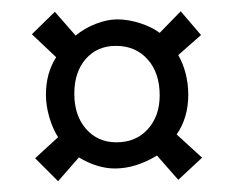

<svg xmlns="http://www.w3.org/2000/svg" viewBox="-20 -410 419 347"><path d="M189.5 -327.1Q155.8 -327.1 135 -303.5Q114.3 -279.8 114.3 -240.7Q114.3 -201.2 135.5 -177Q156.7 -152.8 190.4 -152.8Q225.6 -152.8 247.1 -176.5Q268.6 -200.2 268.6 -237.8Q268.6 -278.3 246.8 -302.7Q225.1 -327.1 189.5 -327.1ZM85 -162.1Q75.2 -177.2 69.1 -198.2Q63 -219.2 63 -238.8Q63 -277.8 81.5 -306.6L37.6 -348.1L79.1 -388.7L116.7 -345.7Q132.3 -358.9 153.1 -366.9Q173.8 -375 191.9 -375Q211.4 -375 232.9 -368.2Q254.4 -361.3 268.6 -350.6L306.6 -389.6L343.3 -346.7L302.2 -310.5Q319.8 -279.3 320.3 -239.3Q320.3 -197.3 299.3 -167L345.2 -125L302.2 -85L263.7 -128.9Q225.1 -105.5 188 -105.5Q155.8 -105.5 122.6 -125.5L85 -82.5L43.5 -124Z"/></svg>

Font: Neuton
Style: Regular
Weight: 400
Designer: Brian M Zick
Version: Version 1.3